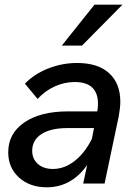

<svg xmlns="http://www.w3.org/2000/svg" viewBox="-20 -781 585 817"><path d="M334 0 351 -79Q284 16 179 16Q107 16 61 -25.5Q15 -67 15 -133Q15 -213 83.5 -260Q152 -307 269 -307H394Q404 -368 380 -400Q356 -432 298 -432Q255 -432 213.5 -413.5Q172 -395 140 -360L86 -425Q127 -467 186 -490Q245 -513 308 -513Q397 -513 444.5 -469.5Q492 -426 492 -348Q492 -335 490 -318Q488 -301 485 -285L425 0ZM205 -62Q254 -62 297.5 -96Q341 -130 371 -190L380 -236H267Q196 -236 156.5 -210.5Q117 -185 117 -139Q117 -105 141 -83.5Q165 -62 205 -62ZM243 -587 382 -761H501L329 -587Z"/></svg>

Font: Wix Madefor Text Medium
Style: Italic
Weight: 500
Italic angle: -12°
Designer: Dalton Maag Ltd
Foundry: Dalton Maag Ltd
Version: Version 3.100